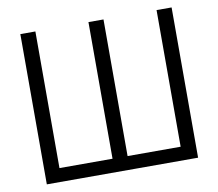

<svg xmlns="http://www.w3.org/2000/svg" viewBox="-81 -834 1057 930"><g transform="rotate(-10 448.0 -369.5)"><path d="M76 0H820V-739H746V-67H485V-739H411V-67H150V-739H76Z"/></g></svg>

Font: Involve
Style: Regular
Weight: 400
Designer: Stefan Peev
Foundry: Context Ltd.
Version: Version 1.001